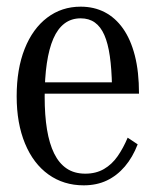

<svg xmlns="http://www.w3.org/2000/svg" viewBox="-20 -546 466 576"><path d="M114 -256Q114 -200 121 -157.5Q128 -115 142.5 -85.5Q157 -56 180 -40.5Q203 -25 236 -25Q268 -25 292 -39Q316 -53 333 -77.5Q350 -102 363 -133L393 -113Q378 -74 354.5 -46.5Q331 -19 300.5 -4.5Q270 10 231 10Q171 10 125.5 -22.5Q80 -55 55 -115.5Q30 -176 30 -257Q30 -339 54 -399.5Q78 -460 121.5 -493Q165 -526 222 -526Q262 -526 294 -509.5Q326 -493 349 -460.5Q372 -428 384.5 -379.5Q397 -331 397 -265H93V-299H336L316 -287Q315 -339 309.5 -377.5Q304 -416 293 -441Q282 -466 264.5 -478.5Q247 -491 222 -491Q194 -491 173.5 -475.5Q153 -460 140 -430Q127 -400 120.5 -356Q114 -312 114 -256Z"/></svg>

Font: Roboto Serif 120pt ExtraCondensed
Style: Regular
Weight: 400
Width: 2
Designer: Greg Gazdowicz
Foundry: Commercial Type
Version: Version 1.008